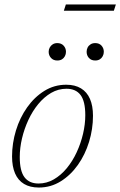

<svg xmlns="http://www.w3.org/2000/svg" viewBox="-20 -830 539 860"><path d="M276.5 -450.5Q316 -450.5 342.8 -434.2Q369.5 -418 383 -387Q396.5 -356 396.5 -311.5Q396.5 -252 379 -194.8Q361.5 -137.5 329 -91.5Q296.5 -45.5 252 -17.8Q207.5 10 154 10Q114.5 10 87.8 -6Q61 -22 47.5 -53.2Q34 -84.5 34 -129Q34 -188.5 51.5 -245.8Q69 -303 101.5 -349Q134 -395 178.5 -422.8Q223 -450.5 276.5 -450.5ZM152.5 -8Q189 -8 221 -26.5Q253 -45 279 -76.5Q305 -108 323.5 -148Q342 -188 352 -230.8Q362 -273.5 362 -314Q362 -376.5 340.8 -404.5Q319.5 -432.5 278 -432.5Q241 -432.5 209.2 -414Q177.5 -395.5 151.5 -364Q125.5 -332.5 107 -292.5Q88.5 -252.5 78.5 -209.8Q68.5 -167 68.5 -126.5Q68.5 -64 89.8 -36Q111 -8 152.5 -8ZM236.5 -559Q219 -559 208.5 -570.5Q198 -582 198 -598Q198 -608.5 202.8 -617.2Q207.5 -626 216.2 -631.5Q225 -637 236.5 -637Q254.5 -637 265 -625.5Q275.5 -614 275.5 -598Q275.5 -587.5 270.8 -578.5Q266 -569.5 257.5 -564.2Q249 -559 236.5 -559ZM406.5 -559Q388.5 -559 378.2 -570.5Q368 -582 368 -598Q368 -608.5 372.5 -617.2Q377 -626 385.8 -631.5Q394.5 -637 406.5 -637Q424.5 -637 434.8 -625.5Q445 -614 445 -598Q445 -587.5 440.2 -578.5Q435.5 -569.5 427 -564.2Q418.5 -559 406.5 -559ZM266 -782 275 -810H499L490 -782Z"/></svg>

Font: Newsreader 16pt 16pt ExtraLight
Style: Italic
Weight: 250
Italic angle: -17°
Version: Version 1.003